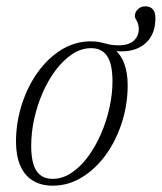

<svg xmlns="http://www.w3.org/2000/svg" viewBox="-20 -576 510 606"><path d="M146 -11.5Q177 -11.5 205 -30Q233 -48.5 256.8 -80.2Q280.5 -112 298 -151.8Q315.5 -191.5 325.2 -234.8Q335 -278 335 -319Q335 -374 318.2 -399Q301.5 -424 267.5 -424Q236.5 -424 208.5 -405.5Q180.5 -387 156.5 -355.5Q132.5 -324 115 -284Q97.5 -244 88 -200.8Q78.5 -157.5 78.5 -116.5Q78.5 -61.5 95.2 -36.5Q112 -11.5 146 -11.5ZM383 -307Q383 -247 365 -190.2Q347 -133.5 314.8 -88.5Q282.5 -43.5 239.5 -16.8Q196.5 10 146.5 10Q109.5 10 83.5 -6Q57.5 -22 44 -53.2Q30.5 -84.5 30.5 -128.5Q30.5 -188.5 48.5 -245.2Q66.5 -302 98.5 -347Q130.5 -392 173.5 -418.8Q216.5 -445.5 267 -445.5Q284.5 -445.5 297.2 -442.5Q310 -439.5 322.8 -436.2Q335.5 -433 353.5 -433Q387 -433 402.5 -447.8Q418 -462.5 418 -484Q418 -499 411.8 -509.8Q405.5 -520.5 405.5 -524.5Q405.5 -537 414.8 -546.5Q424 -556 439 -556Q453.5 -556 462 -547Q470.5 -538 470.5 -518.5Q470.5 -481.5 454 -456.5Q437.5 -431.5 407.2 -420.8Q377 -410 336 -416L337 -423.5Q360.5 -406 371.8 -376.2Q383 -346.5 383 -307Z"/></svg>

Font: Newsreader 24pt Light
Style: Italic
Weight: 300
Italic angle: -17°
Designer: Hugues Gentile
Foundry: Production Type
Version: Version 1.003